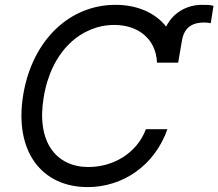

<svg xmlns="http://www.w3.org/2000/svg" viewBox="-20 -757 895 787"><path d="M710.2 -500 725.9 -590.9C735.4 -647.7 772 -664.8 816.8 -664.8C827.4 -664.8 837 -663.4 843.8 -661.9L855.1 -733C843.4 -737.2 824.9 -737.2 808.2 -737.2C746.4 -737.2 690.3 -706 660.9 -648.1C615.4 -705.6 541.5 -737.2 453.1 -737.2C268.5 -737.2 113.6 -596.6 75.3 -369.3C36.9 -136.4 150.6 9.9 339.5 9.9C483 9.9 613.6 -78.1 666.2 -227.3H578.1C539.8 -126.4 441.8 -72.4 342.3 -72.4C213.1 -72.4 127.8 -171.9 159.1 -358C190.3 -549.7 313.9 -654.8 448.9 -654.8C542.6 -654.8 619.3 -600.9 623.6 -500Z"/></svg>

Font: Margiela Sans
Style: Italic
Weight: 400
Italic angle: -9.39999°
Designer: Stefan Endress, Andreas Faust
Version: Version 1.100;FEAKit 1.0